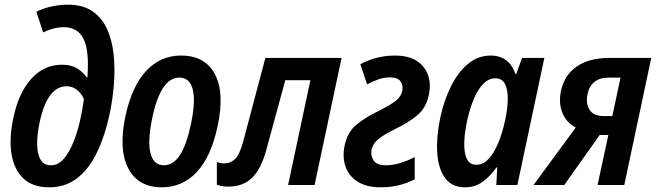

<svg xmlns="http://www.w3.org/2000/svg" viewBox="-20 -789 2800 819"><path d="M190 10Q118 10 78 -29.5Q38 -69 28.5 -136Q19 -203 37 -286Q59 -392 113 -452.5Q167 -513 245 -513Q284 -513 309.5 -497Q335 -481 350 -459H353Q354 -474 354.5 -488.5Q355 -503 355 -514Q355 -597 329.5 -635Q304 -673 252 -673Q210 -673 164 -651L135 -739Q166 -754 200.5 -761.5Q235 -769 270 -769Q333 -769 373.5 -741.5Q414 -714 436 -666.5Q458 -619 464.5 -558.5Q471 -498 466 -431.5Q461 -365 447 -300Q428 -211 394.5 -140.5Q361 -70 310.5 -30Q260 10 190 10ZM198 -84Q228 -84 251.5 -111Q275 -138 292.5 -181Q310 -224 321 -273Q332 -322 338 -366Q327 -391 308 -406Q289 -421 264 -421Q182 -421 149 -267Q138 -215 138.5 -173.5Q139 -132 153 -108Q167 -84 198 -84Z M670 10Q569 10 527 -71Q485 -152 515 -293Q542 -420 603 -486Q664 -552 752 -552Q855 -552 897 -472Q939 -392 908 -250Q881 -122 820 -56Q759 10 670 10ZM679 -84Q719 -84 747.5 -127.5Q776 -171 795 -262Q815 -358 802 -408Q789 -458 745 -458Q664 -458 628 -279Q609 -183 622.5 -133.5Q636 -84 679 -84Z M955 7Q941 7 928.5 5Q916 3 905 -1V-98Q921 -92 937 -92Q963 -92 982.5 -110.5Q1002 -129 1017 -184L1112 -542H1437L1322 0H1209L1304 -447H1197L1116 -150Q1094 -68 1055 -30.5Q1016 7 955 7Z M1605 10Q1543 10 1505 -14.5Q1467 -39 1453.5 -79.5Q1440 -120 1450 -168Q1462 -226 1501.5 -258Q1541 -290 1592 -314Q1636 -336 1663 -355Q1690 -374 1696 -402Q1701 -425 1688.5 -442Q1676 -459 1644 -459Q1617 -459 1592.5 -450Q1568 -441 1546 -429L1517 -515Q1586 -552 1664 -552Q1724 -552 1759 -528.5Q1794 -505 1806.5 -466.5Q1819 -428 1809 -383Q1798 -329 1759.5 -297Q1721 -265 1670 -241Q1620 -216 1595.5 -197Q1571 -178 1565 -151Q1560 -124 1574 -104Q1588 -84 1626 -84Q1657 -84 1688.5 -94Q1720 -104 1749 -119V-24Q1683 10 1605 10Z M1964 10Q1907 10 1878 -30.5Q1849 -71 1845 -138.5Q1841 -206 1858 -287Q1873 -358 1902.5 -418.5Q1932 -479 1975 -515.5Q2018 -552 2073 -552Q2151 -552 2179 -473H2182L2207 -542H2302L2187 0H2097L2101 -75H2098Q2070 -36 2038 -13Q2006 10 1964 10ZM2011 -86Q2053 -86 2084.5 -138Q2116 -190 2134 -273Q2145 -322 2146 -363.5Q2147 -405 2134.5 -430Q2122 -455 2093 -455Q2064 -455 2041 -431Q2018 -407 2001 -366.5Q1984 -326 1973 -276Q1954 -186 1963.5 -136Q1973 -86 2011 -86Z M2256 0 2436 -245Q2396 -266 2379 -307.5Q2362 -349 2373 -402Q2388 -470 2441 -506Q2494 -542 2580 -542H2758L2643 0H2529L2575 -213H2538L2387 0ZM2553 -294H2592L2627 -458H2577Q2501 -458 2486 -387Q2478 -347 2495 -320.5Q2512 -294 2553 -294Z"/></svg>

Font: Noto Sans Condensed SemiBold
Style: Italic
Weight: 600
Width: 3
Italic angle: -12°
Designer: Monotype Design Team
Foundry: Monotype Imaging Inc.
Version: Version 2.013; ttfautohint (v1.8.4.7-5d5b)